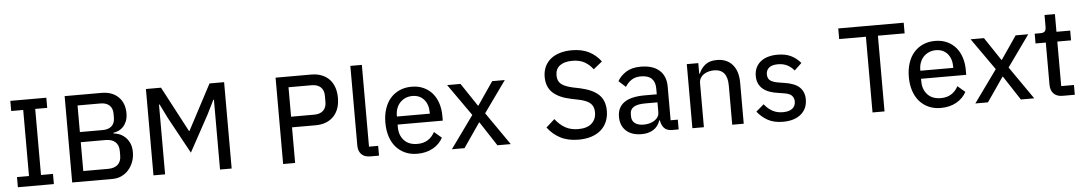

<svg xmlns="http://www.w3.org/2000/svg" viewBox="-38 -1137 8727 1546"><g transform="rotate(-5 4325.5 -364.0)"><path d="M58 0V-82H155V-616H58V-698H349V-616H252V-82H349V0Z M497 -698H794Q881 -698 931 -649Q981 -600 981 -518Q981 -479 969.5 -452Q958 -425 941 -407.5Q924 -390 903 -381Q882 -372 863 -370V-364Q883 -363 907.5 -354Q932 -345 954 -325.5Q976 -306 990.5 -275.5Q1005 -245 1005 -201Q1005 -158 991 -121.5Q977 -85 953 -58Q929 -31 896 -15.5Q863 0 824 0H497ZM594 -84H795Q845 -84 873 -109Q901 -134 901 -183V-218Q901 -267 873 -292Q845 -317 795 -317H594ZM594 -399H779Q825 -399 851 -422.5Q877 -446 877 -490V-523Q877 -567 851 -590.5Q825 -614 779 -614H594Z M1692 -564H1687L1630 -449L1470 -156L1310 -449L1253 -564H1248V0H1154V-698H1276L1470 -331H1474L1668 -698H1786V0H1692Z M2202 0V-698H2490Q2537 -698 2574 -683.5Q2611 -669 2636.5 -642Q2662 -615 2675 -577Q2688 -539 2688 -493Q2688 -446 2675 -408.5Q2662 -371 2636.5 -344Q2611 -317 2574 -302.5Q2537 -288 2490 -288H2299V0ZM2299 -374H2486Q2533 -374 2559 -398.5Q2585 -423 2585 -468V-518Q2585 -563 2559 -587.5Q2533 -612 2486 -612H2299Z M2907 0Q2859 0 2834.5 -26Q2810 -52 2810 -95V-740H2903V-79H2977V0Z M3286 12Q3232 12 3188.5 -7.5Q3145 -27 3114.5 -62Q3084 -97 3067.5 -147Q3051 -197 3051 -259Q3051 -320 3067.5 -370.5Q3084 -421 3114.5 -456Q3145 -491 3188.5 -510.5Q3232 -530 3286 -530Q3340 -530 3382.5 -510.5Q3425 -491 3454 -457Q3483 -423 3498 -376Q3513 -329 3513 -275V-236H3148V-215Q3148 -150 3186 -108.5Q3224 -67 3294 -67Q3343 -67 3378 -89Q3413 -111 3434 -151L3494 -100Q3467 -49 3413 -18.5Q3359 12 3286 12ZM3286 -455Q3256 -455 3230.5 -444Q3205 -433 3186.5 -413.5Q3168 -394 3158 -367Q3148 -340 3148 -308V-301H3414V-311Q3414 -376 3379.5 -415.5Q3345 -455 3286 -455Z M3566 0 3754 -261 3573 -518H3681L3806 -331H3809L3937 -518H4039L3858 -265L4042 0H3934L3806 -196H3803L3668 0Z M4590 12Q4504 12 4443 -20Q4382 -52 4340 -108L4409 -170Q4446 -122 4490.5 -97.5Q4535 -73 4594 -73Q4666 -73 4703 -106.5Q4740 -140 4740 -196Q4740 -242 4713 -268Q4686 -294 4620 -308L4561 -320Q4462 -340 4411.5 -386.5Q4361 -433 4361 -515Q4361 -561 4378 -597.5Q4395 -634 4426 -659Q4457 -684 4500.5 -697Q4544 -710 4598 -710Q4677 -710 4734 -681.5Q4791 -653 4831 -599L4760 -542Q4732 -580 4692.5 -602.5Q4653 -625 4593 -625Q4529 -625 4493 -598Q4457 -571 4457 -519Q4457 -472 4486.5 -448.5Q4516 -425 4579 -411L4638 -399Q4741 -376 4788.5 -329Q4836 -282 4836 -201Q4836 -153 4819.5 -113.5Q4803 -74 4771.5 -46Q4740 -18 4694 -3Q4648 12 4590 12Z M5346 0Q5303 0 5281.5 -24Q5260 -48 5255 -86H5250Q5234 -38 5195 -13Q5156 12 5100 12Q5019 12 4974 -29.5Q4929 -71 4929 -143Q4929 -218 4983.5 -257.5Q5038 -297 5150 -297H5248V-344Q5248 -396 5220 -424Q5192 -452 5133 -452Q5087 -452 5056.5 -431.5Q5026 -411 5006 -378L4950 -429Q4973 -471 5019.5 -500.5Q5066 -530 5138 -530Q5235 -530 5288 -483.5Q5341 -437 5341 -352V-79H5399V0ZM5121 -63Q5176 -63 5212 -88Q5248 -113 5248 -152V-232H5149Q5085 -232 5055.5 -213Q5026 -194 5026 -158V-138Q5026 -102 5051.5 -82.5Q5077 -63 5121 -63Z M5510 0V-518H5603V-433H5608Q5626 -476 5660.5 -503Q5695 -530 5754 -530Q5834 -530 5879.5 -478Q5925 -426 5925 -331V0H5832V-317Q5832 -449 5723 -449Q5700 -449 5678.5 -443Q5657 -437 5640 -425.5Q5623 -414 5613 -396.5Q5603 -379 5603 -355V0Z M6242 12Q6170 12 6120.5 -15Q6071 -42 6035 -88L6098 -142Q6127 -105 6163.5 -85Q6200 -65 6248 -65Q6298 -65 6324 -85.5Q6350 -106 6350 -142Q6350 -171 6332.5 -190Q6315 -209 6267 -216L6223 -223Q6186 -228 6155 -239Q6124 -250 6102 -268Q6080 -286 6067.5 -312Q6055 -338 6055 -374Q6055 -412 6069 -441.5Q6083 -471 6108 -490.5Q6133 -510 6167.5 -520Q6202 -530 6243 -530Q6309 -530 6353 -508Q6397 -486 6430 -447L6371 -391Q6352 -416 6319.5 -434.5Q6287 -453 6240 -453Q6192 -453 6168.5 -433Q6145 -413 6145 -380Q6145 -345 6167.5 -329Q6190 -313 6235 -306L6279 -299Q6365 -286 6402.5 -249Q6440 -212 6440 -152Q6440 -76 6387 -32Q6334 12 6242 12Z M7063 -612V0H6966V-612H6750V-698H7279V-612Z M7517 12Q7463 12 7419.5 -7.5Q7376 -27 7345.5 -62Q7315 -97 7298.5 -147Q7282 -197 7282 -259Q7282 -320 7298.5 -370.5Q7315 -421 7345.5 -456Q7376 -491 7419.5 -510.5Q7463 -530 7517 -530Q7571 -530 7613.5 -510.5Q7656 -491 7685 -457Q7714 -423 7729 -376Q7744 -329 7744 -275V-236H7379V-215Q7379 -150 7417 -108.5Q7455 -67 7525 -67Q7574 -67 7609 -89Q7644 -111 7665 -151L7725 -100Q7698 -49 7644 -18.5Q7590 12 7517 12ZM7517 -455Q7487 -455 7461.5 -444Q7436 -433 7417.5 -413.5Q7399 -394 7389 -367Q7379 -340 7379 -308V-301H7645V-311Q7645 -376 7610.5 -415.5Q7576 -455 7517 -455Z M7797 0 7985 -261 7804 -518H7912L8037 -331H8040L8168 -518H8270L8089 -265L8273 0H8165L8037 -196H8034L7899 0Z M8503 0Q8455 0 8430 -26.5Q8405 -53 8405 -98V-439H8322V-518H8368Q8394 -518 8404 -529Q8414 -540 8414 -566V-661H8498V-518H8609V-439H8498V-79H8601V0Z"/></g></svg>

Font: IBM Plex Sans Text
Style: Regular
Weight: 450
Designer: Mike Abbink, Paul van der Laan, Pieter van Rosmalen
Foundry: Bold Monday
Version: Version 3.005